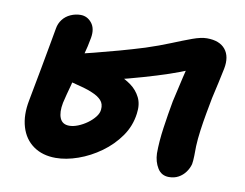

<svg xmlns="http://www.w3.org/2000/svg" viewBox="-64 -604 899 705"><g transform="rotate(10 386.0 -251.5)"><path d="M183 15Q134 15 100 -9Q66 -33 53 -76.5Q40 -120 51 -176Q63 -239 74 -298.5Q85 -358 92.5 -400Q100 -442 102 -453Q105 -472 116.5 -487Q128 -502 146 -510Q164 -518 183 -518Q208 -518 224.5 -497.5Q241 -477 235 -442Q230 -412 218.5 -370Q207 -328 199 -287Q198 -277 193 -258.5Q188 -240 183 -221.5Q178 -203 175 -189Q168 -153 177 -131.5Q186 -110 212 -110Q227 -110 244.5 -117Q262 -124 278 -135.5Q294 -147 305 -161Q316 -175 317 -189Q319 -210 307 -223Q295 -236 273 -245Q260 -251 239 -257Q218 -263 195 -268.5Q172 -274 153 -276L176 -371Q212 -379 255.5 -390Q299 -401 346 -414Q393 -427 438 -441Q487 -457 528.5 -474Q570 -491 601.5 -502.5Q633 -514 655 -514Q702 -514 723.5 -487.5Q745 -461 736 -415Q731 -389 724.5 -361Q718 -333 711 -301Q706 -275 700 -242Q694 -209 689.5 -176Q685 -143 684 -117Q684 -101 683.5 -81Q683 -61 681 -50Q677 -34 666.5 -19.5Q656 -5 640.5 3.5Q625 12 605 12Q577 12 562.5 -11.5Q548 -35 547 -66Q547 -110 554.5 -162.5Q562 -215 571 -264Q576 -286 581.5 -310Q587 -334 592 -356Q597 -378 601.5 -395.5Q606 -413 608 -422L634 -398Q615 -389 579.5 -375.5Q544 -362 497 -347.5Q450 -333 397.5 -319Q345 -305 293 -293.5Q241 -282 195 -275L213 -338Q222 -340 238 -341Q254 -342 276 -342Q288 -342 310.5 -338Q333 -334 358.5 -324.5Q384 -315 406.5 -298.5Q429 -282 441.5 -257Q454 -232 449 -197Q443 -150 416 -111.5Q389 -73 349.5 -44.5Q310 -16 266 -0.5Q222 15 183 15Z"/></g></svg>

Font: Shantell Sans SemiBold
Style: Italic
Weight: 600
Italic angle: -11°
Designer: Stephen Nixon, Anya Danilova, Shantell Martin
Foundry: Arrow Type
Version: Version 1.011;[c5ecc13dd]